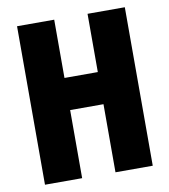

<svg xmlns="http://www.w3.org/2000/svg" viewBox="-82 -795 763 865"><g transform="rotate(-10 300.0 -362.5)"><path d="M54 -725H224V-458.5H376.5V-725H547V0H376.5V-311.5H224V0H54Z"/></g></svg>

Font: JuliaMono Black
Style: Regular
Weight: 900
Monospace: yes
Designer: cormullion
Foundry: corm
Version: Version 0.054; ttfautohint (v1.8.4)